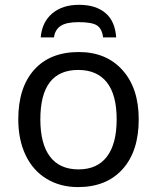

<svg xmlns="http://www.w3.org/2000/svg" viewBox="-20 -760 645 790"><path d="M550.8 -269Q550.8 -137.7 484.4 -64Q418 9.8 300.8 9.8Q228 9.8 171.9 -24.2Q115.7 -58.1 85.4 -121.6Q55.2 -185.1 55.2 -269Q55.2 -399.9 120.6 -472.9Q186 -545.9 304.2 -545.9Q417.5 -545.9 484.1 -471.4Q550.8 -397 550.8 -269ZM146 -269Q146 -168 185.8 -115.5Q225.6 -63 303.2 -63Q379.9 -63 419.9 -115.5Q460 -168 460 -269Q460 -370.1 419.7 -421.1Q379.4 -472.2 301.8 -472.2Q146 -472.2 146 -269ZM305.2 -740.2Q374 -740.2 413.8 -706.5Q453.6 -672.9 458 -606H404.3Q399.9 -641.6 379.2 -655.3Q358.4 -668.9 303.2 -668.9Q252.9 -668.9 229.5 -653.3Q206.1 -637.7 202.1 -606H147.5Q152.8 -668.9 194.8 -704.6Q236.8 -740.2 305.2 -740.2Z"/></svg>

Font: NotoPenekeko
Style: Regular
Weight: 400
Designer: Monotype Design team
Foundry: Monotype Imaging Inc.
Version: Version 1.04